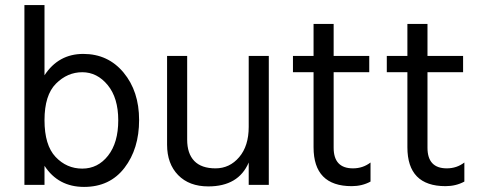

<svg xmlns="http://www.w3.org/2000/svg" viewBox="-20 -727 1888 755"><path d="M303.5 -443Q245 -443 200 -398Q155 -353 155 -254.5Q155 -156 198.5 -110Q242 -64 303.5 -64Q365 -64 405 -115Q445 -166 445 -254Q445 -342 403.5 -392.5Q362 -443 303.5 -443ZM155 0H76V-707H155V-431Q210 -515 307.5 -515Q405 -515 466 -441.5Q527 -368 527 -255Q527 -142 469.5 -67Q412 8 310.5 8Q209 8 155 -75Z M1037 0H958V-88Q918 6 799 6Q724 6 680.5 -38.5Q637 -83 637 -158V-507H716V-178Q716 -123 744 -94Q772 -65 827.5 -65Q883 -65 920.5 -109Q958 -153 958 -228V-507H1037Z M1363 5Q1213 5 1213 -148V-443H1132V-507H1213V-633H1292V-507H1432V-443H1292V-146Q1292 -65 1368 -65Q1407 -65 1437 -88V-13Q1404 5 1363 5Z M1732 5Q1582 5 1582 -148V-443H1501V-507H1582V-633H1661V-507H1801V-443H1661V-146Q1661 -65 1737 -65Q1776 -65 1806 -88V-13Q1773 5 1732 5Z"/></svg>

Font: Hind Kochi
Style: Regular
Weight: 400
Designer: Dhruvi Tolia
Foundry: Indian Type Foundry
Version: Version 0.702;PS 1.0;hotconv 1.0.81;makeotf.lib2.5.63406